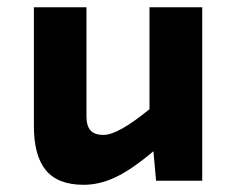

<svg xmlns="http://www.w3.org/2000/svg" viewBox="-20 -497 654 528"><path d="M536.1 0H409.2L401.9 -81.1Q342.8 -31.2 298.6 -10Q254.4 11.2 210 11.2Q139.2 11.2 106.2 -28.8Q73.2 -68.8 73.2 -149.9V-477.1H217.8V-176.8Q217.8 -150.9 228.8 -138.4Q239.7 -126 265.1 -126Q304.7 -126 391.1 -196.8V-477.1H536.1Z"/></svg>

Font: IntelOne Mono Bold
Style: Regular
Weight: 700
Designer: Fred Shallcrass
Foundry: Frere-Jones Type LLC
Version: Version 1.200;hotconv 1.1.0;makeotfexe 2.6.0;FJTRelease1.2